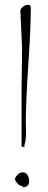

<svg xmlns="http://www.w3.org/2000/svg" viewBox="-20 -776 201 809"><path d="M43 -19Q43 -28.8 53.2 -39.3Q63.5 -49.8 75.7 -49.8Q87.9 -49.8 95.5 -39.3Q103 -28.8 103 -13.2Q103 11.7 78.1 13.2Q76.7 8.8 71.8 7.8Q55.2 5.4 43 -19ZM71.8 -157.2 70.8 -161.1V-400.9Q70.8 -400.9 73.2 -571.8L65.9 -729Q65.9 -739.3 76.4 -747.6Q86.9 -755.9 98.4 -755.9Q109.9 -755.9 109.9 -743.2Q109.9 -663.1 99.4 -504.2Q88.9 -345.2 88.9 -265.1L89.8 -221.2Q89.8 -181.2 82 -162.1L85 -157.2Z"/></svg>

Font: Amatic SC
Style: Regular
Weight: 400
Version: Version 1.004